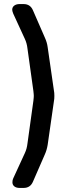

<svg xmlns="http://www.w3.org/2000/svg" viewBox="-20 -825 347 943"><path d="M41 70Q41 83 50.5 90.5Q60 98 76 98H96Q129 98 142 67L200 -66Q205 -77 208.5 -89Q212 -101 214 -113L245 -329Q246 -334 246.5 -340Q247 -346 247 -354Q247 -362 246.5 -368.5Q246 -375 245 -379L214 -594Q211 -617 200 -641L142 -774Q129 -805 96 -805H76Q60 -805 50 -797.5Q40 -790 40 -777Q40 -771 45 -758L102 -634Q112 -613 115 -586L144 -378Q145 -369 145.5 -363Q146 -357 146 -354Q146 -351 145.5 -345Q145 -339 144 -330L115 -121Q112 -94 102 -73L45 51Q41 59 41 70Z"/></svg>

Font: WDXL Lubrifont JP N
Style: Regular
Weight: 400
Designer: [WDXL Lubrifont] Copyright 2020-2022 (c) NightFurySL2001, Skr-ZERO; [ZCOOL QingKe HuangYou] Copyright 2018-2022 (c) The 
Version: Version 2.001;hotconv 1.1.1;makeotfexe 2.6.0